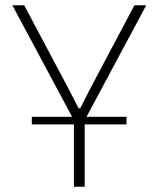

<svg xmlns="http://www.w3.org/2000/svg" viewBox="-20 -502 603 730"><path d="M536 -482H491L320 -159C309 -138 296 -112 285 -90H279C267 -112 255 -138 243 -160L72 -482H27L254 -58H101V-29H261V208H302V-29H461V-58H309Z"/></svg>

Font: Exo 2 Extra Light
Style: Regular
Weight: 250
Designer: Natanael Gama
Version: Version 1.001;PS 001.001;hotconv 1.0.88;makeotf.lib2.5.64775